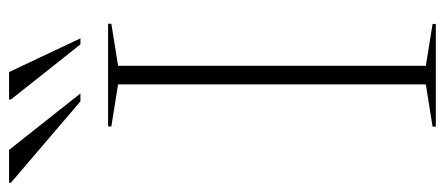

<svg xmlns="http://www.w3.org/2000/svg" viewBox="-382 -666 958 413"><g transform="rotate(-90 96.5 -459.0)"><path d="M252 -7V0H31V-7L122 -21.5V-683.5L31.5 -698V-705H252.5V-698L162 -683.5V-21.5ZM102.5 -764.5H85.5L-89.5 -914V-918H-19ZM221 -764.5H208L89.5 -914V-918H148.5Z"/></g></svg>

Font: Newsreader 60pt ExtraLight
Style: Regular
Weight: 250
Designer: Hugues Gentile
Foundry: Production Type
Version: Version 1.003